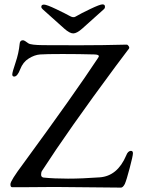

<svg xmlns="http://www.w3.org/2000/svg" viewBox="-20 -853 643 878"><path d="M168.9 -821.8Q168.9 -832 181.2 -832Q193.4 -832 237.3 -811Q281.2 -790 298.3 -780.3Q314.9 -770.5 325.2 -776.9Q349.1 -791 393.1 -812Q437 -833 448.7 -833Q460.4 -833 460 -821.8Q460 -814.9 454.1 -810.1L356 -722.2Q331.1 -700.2 314.9 -700.2Q298.8 -700.2 273.9 -722.2L175.8 -810.1Q168.9 -815.9 168.9 -821.8ZM35.2 2.9Q28.3 2.9 27.8 -7.8V-11.2Q27.8 -26.4 85.9 -104Q320.8 -424.8 428.2 -587.9Q432.1 -593.8 432.1 -596.2Q432.1 -603 413.1 -604Q341.3 -606 265.6 -606Q189.9 -606 163.6 -604Q137.7 -602.1 111.3 -585.4Q85 -569.3 72.3 -536.1Q59.6 -502.9 44.9 -502.9Q36.1 -502.9 36.1 -512.7Q36.1 -522.5 50.8 -565.9Q65.9 -609.9 69.8 -651.9Q70.8 -668.9 85 -668.9Q91.8 -668.9 109.9 -654.8Q121.1 -647 178.2 -646.5Q235.4 -646 341.8 -646Q448.2 -646 559.1 -648.9Q564 -648.9 568.4 -642.1Q572.8 -635.3 569.8 -630.9L508.8 -549.8Q293 -258.8 170.9 -69.8Q168 -64.5 168 -53.7Q168 -43 179.2 -41Q227.1 -36.1 291 -36.1Q355 -36.1 436 -42Q517.1 -47.9 557.1 -142.1Q564.9 -163.1 579.1 -163.1Q587.9 -163.1 587.9 -151.9Q587.9 -140.6 573.2 -85Q558.6 -29.3 550.8 -11.7Q542 4.9 533.2 4.9L231 2L111.8 2.9Z"/></svg>

Font: EBGaramond
Style: Regular
Weight: 400
Version: Version 000.012g